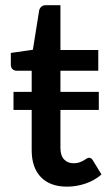

<svg xmlns="http://www.w3.org/2000/svg" viewBox="-20 -690 410 718"><path d="M30.5 -346.5H98.5V-425.5H42.5Q33.5 -425.5 27 -431.2Q20.5 -437 20.5 -448.5V-492L103 -504L126.5 -651.5Q129 -660 135 -665.2Q141 -670.5 151 -670.5H206V-503H347.5V-425.5H206V-346.5H349.5V-279H206V-136Q206 -108.5 219.5 -94Q233 -79.5 255.5 -79.5Q268 -79.5 277 -82.8Q286 -86 292.5 -89.8Q299 -93.5 303.8 -96.8Q308.5 -100 313 -100Q322 -100 327.5 -90L359.5 -37.5Q334.5 -15.5 300.5 -3.8Q266.5 8 230.5 8Q167 8 132.8 -27.8Q98.5 -63.5 98.5 -128.5V-279H30.5Z"/></svg>

Font: LatoLatin Semibold
Style: Regular
Weight: 600
Designer: Lukasz Dziedzic with Adam Twardoch and Botio Nikoltchev
Foundry: tyPoland Lukasz Dziedzic
Version: Version 2.015; 2015-08-06; http://www.latofonts.com/